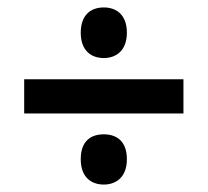

<svg xmlns="http://www.w3.org/2000/svg" viewBox="-20 -582 558 516"><path d="M259 -426C292 -426 321 -446 321 -494C321 -543 292 -562 259 -562C225 -562 197 -543 197 -494C197 -446 225 -426 259 -426ZM45 -369V-277H473V-369ZM259 -86C292 -86 321 -106 321 -154C321 -204 292 -221 259 -221C225 -221 197 -204 197 -154C197 -106 225 -86 259 -86Z"/></svg>

Font: Noto Sans Devanagari UI SemiCondensed SemiBold
Style: Regular
Weight: 600
Width: 4
Designer: Jelle Bosma - Monotype Design Team
Foundry: Monotype Imaging Inc.
Version: Version 2.004